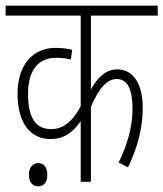

<svg xmlns="http://www.w3.org/2000/svg" viewBox="-20 -642 577 678"><path d="M537 -587V-622H0V-587H265V-266C233 -208 199 -186 161 -186C112 -186 79 -217 79 -311C79 -394 116 -438 178 -438C198 -438 214 -436 230 -432L235 -466C219 -470 200 -473 176 -473C96 -473 42 -413 42 -311C42 -199 94 -151 158 -151C206 -151 238 -175 265 -214V0H301V-265C330 -333 360 -363 392 -363C430 -363 448 -327 448 -259C448 -187 426 -124 399 -68L432 -51C462 -114 484 -182 484 -261C484 -355 444 -397 395 -397C357 -397 328 -374 301 -326V-587ZM82 -25C82 2 96 16 114 16C134 16 147 3 147 -25C147 -51 135 -66 115 -66C96 -66 82 -51 82 -25Z"/></svg>

Font: Noto Sans ExtraCondensed ExtraLight
Style: Regular
Weight: 200
Width: 2
Designer: Monotype Design Team
Foundry: Monotype Imaging Inc.
Version: Version 2.013